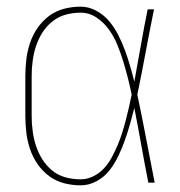

<svg xmlns="http://www.w3.org/2000/svg" viewBox="-20 -548 540 576"><path d="M222 8Q196 8 171.5 1.5Q147 -5 127 -20Q107 -35 92.5 -56Q78 -77 70 -101Q62 -125 59 -150Q56 -175 56 -200V-320Q56 -345 59 -370Q62 -395 70 -419Q78 -443 92.5 -464Q107 -485 127 -500Q147 -515 171.5 -521.5Q196 -528 222 -528Q246 -528 268.5 -516Q291 -504 307 -485Q323 -466 334.5 -443.5Q346 -421 354.5 -398Q363 -375 370 -351Q377 -327 383 -303Q393 -357 402.5 -411.5Q412 -466 423 -520H442Q429 -456 417 -391.5Q405 -327 392 -264Q406 -198 418.5 -132Q431 -66 444 0H425Q414 -56 404 -112Q394 -168 383 -224Q377 -200 370 -175.5Q363 -151 354.5 -127Q346 -103 335 -80Q324 -57 308.5 -37Q293 -17 270 -4.5Q247 8 222 8ZM222 -10Q241 -10 259.5 -19Q278 -28 291.5 -42.5Q305 -57 314.5 -74.5Q324 -92 332 -110.5Q340 -129 346 -148Q352 -167 357 -186Q362 -205 366.5 -224.5Q371 -244 375 -264Q370 -289 363.5 -314.5Q357 -340 349.5 -364.5Q342 -389 332 -413.5Q322 -438 307 -459Q292 -480 270 -495Q248 -510 222 -510Q199 -510 177 -504Q155 -498 137 -483.5Q119 -469 107 -450Q95 -431 88 -409.5Q81 -388 78 -365.5Q75 -343 75 -320V-200Q75 -177 78 -154.5Q81 -132 88 -110.5Q95 -89 107 -70Q119 -51 136.5 -36.5Q154 -22 176.5 -16Q199 -10 222 -10Z"/></svg>

Font: Iosevka SS04 Thin
Style: Regular
Weight: 100
Monospace: yes
Designer: Belleve Invis
Foundry: Belleve Invis
Version: Version 19.0.0; ttfautohint (v1.8.4)